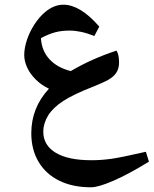

<svg xmlns="http://www.w3.org/2000/svg" viewBox="-20 -495 653 816"><path d="M367 301Q289 301 232 273Q175 245 144 193Q113 141 113 71Q113 -37 188 -118Q156 -133 131.5 -157.5Q107 -182 95 -209Q83 -236 83 -261Q83 -291 94.5 -325.5Q106 -360 126.5 -391.5Q147 -423 172 -444Q209 -475 250 -475Q285 -475 323 -452Q361 -429 402 -382L381 -342Q351 -354 325 -359.5Q299 -365 276 -365Q241 -365 213.5 -357.5Q186 -350 154 -333Q157 -279 190.5 -243Q224 -207 281 -193Q325 -219 373 -240.5Q421 -262 475 -280Q486 -264 486 -229Q486 -208 477.5 -191.5Q469 -175 450 -162Q442 -156 424 -147.5Q406 -139 379 -128Q292 -94 249 -66Q206 -38 185 -5Q175 11 169.5 29Q164 47 164 65Q164 122 216.5 154Q269 186 369 186Q389 186 410 184.5Q431 183 453 180Q474 177 511 169.5Q548 162 600 150L613 192Q527 245 462.5 273Q398 301 367 301Z"/></svg>

Font: Noto Naskh Arabic
Style: Bold
Weight: 700
Designer: Monotype Design Team, David Williams, Mohamad Dakak and Nizar Qandah
Foundry: Monotype Imaging Inc.
Version: Version 2.016